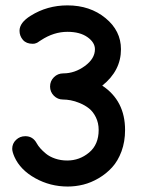

<svg xmlns="http://www.w3.org/2000/svg" viewBox="-20 -680 533 706"><path d="M229 5.9Q164.6 5.9 109.6 -24.7Q54.7 -55.2 33.2 -103Q24.9 -122.1 24.9 -132.8Q24.9 -152.3 39.1 -165.8Q53.2 -179.2 73.2 -179.2Q101.1 -179.2 115.2 -152.8Q120.1 -144 127.9 -135Q135.7 -126 148.9 -115Q162.1 -104 182.6 -96.9Q203.1 -89.8 227.1 -89.8Q272.5 -89.8 307.6 -119.1Q342.8 -148.4 342.8 -202.1Q342.8 -228 332.5 -248.8Q322.3 -269.5 307.4 -281.2Q292.5 -293 273.7 -300.8Q254.9 -308.6 239.7 -311.3Q224.6 -314 211.9 -314Q191.9 -314 178 -328.1Q164.1 -342.3 164.1 -361.8Q164.1 -381.8 178.2 -396Q192.4 -410.2 212.9 -410.2Q254.9 -410.2 292 -437.3Q329.1 -464.4 329.1 -499Q329.1 -523.9 301.5 -543.5Q273.9 -563 228 -563Q177.7 -563 130.9 -532.2Q128.9 -531.2 124.5 -528.1Q120.1 -524.9 118.4 -523.9Q116.7 -522.9 113.3 -521.5Q109.9 -520 106.9 -519.5Q104 -519 100.1 -519Q76.7 -519 64.2 -533.4Q51.8 -547.9 51.8 -566.9Q51.8 -596.7 92.8 -622.1Q153.3 -660.2 228 -660.2Q311 -660.2 367.9 -613.5Q424.8 -566.9 424.8 -499Q424.8 -419.9 356 -365.2Q439.9 -309.6 439.9 -202.1Q439.9 -159.2 426.8 -123.5Q413.6 -87.9 392.1 -64.5Q370.6 -41 342.8 -24.7Q314.9 -8.3 286.4 -1.2Q257.8 5.9 229 5.9Z"/></svg>

Font: Comic Neue
Style: Bold
Weight: 700
Designer: Craig Rozynski
Foundry: Craig Rozynski
Version: Version 2.003;hotconv 1.0.109;makeotfexe 2.5.65596